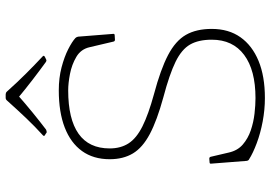

<svg xmlns="http://www.w3.org/2000/svg" viewBox="-162 -810 977 694"><g transform="rotate(-90 327.0 -462.5)"><path d="M334 -395Q424 -371 475.5 -344Q527 -317 548.5 -279.5Q570 -242 570 -186Q570 -125 540 -82.5Q510 -40 454.5 -17Q399 6 320 6Q278 6 235.5 -2Q193 -10 157 -23.5Q121 -37 99 -51Q94 -53 93 -60L83 -188Q82 -194 88 -194L101 -195Q107 -195 108 -189L123 -125Q130 -93 152 -74Q174 -55 203.5 -45Q233 -35 264 -31.5Q295 -28 320 -28Q421 -28 476 -69Q531 -110 531 -186Q531 -234 513.5 -264.5Q496 -295 451 -317Q406 -339 323 -361Q239 -384 190 -410Q141 -436 120 -471Q99 -506 99 -555Q99 -614 128.5 -655Q158 -696 213.5 -717.5Q269 -739 348 -739Q393 -739 431 -729Q469 -719 496.5 -705Q524 -691 537 -679Q541 -675 542 -669L552 -543Q553 -537 547 -537L531 -536Q525 -536 524 -542L504 -627Q497 -659 469 -675.5Q441 -692 407.5 -698.5Q374 -705 348 -705Q244 -705 191 -667.5Q138 -630 138 -555Q138 -515 156.5 -486.5Q175 -458 218 -436.5Q261 -415 334 -395ZM186 -789Q181 -792 185 -796Q217 -825 247 -856.5Q277 -888 311 -926Q315 -931 321 -931H333Q339 -931 343 -927Q378 -888 409 -857Q440 -826 471 -797Q475 -793 470 -790Q468 -789 465.5 -787.5Q463 -786 460 -785Q456 -782 450 -786Q421 -807 386.5 -833.5Q352 -860 316 -890H334Q300 -860 267.5 -833.5Q235 -807 206 -785Q200 -782 195 -783Q193 -785 190.5 -786.5Q188 -788 186 -789Z"/></g></svg>

Font: Hahmlet Thin
Style: Regular
Weight: 250
Version: Version 1.002